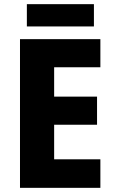

<svg xmlns="http://www.w3.org/2000/svg" viewBox="-20 -902 551 922"><path d="M431 -882H109V-775H431ZM462 0V-137H240V-303H446V-438H240V-579H462V-714H76V0Z"/></svg>

Font: Noto Sans Arabic UI SmCn XBd
Style: Regular
Weight: 800
Width: 4
Designer: Monotype Design Team, Nadine Chahine and Nizar Qandah
Foundry: Monotype Imaging Inc.
Version: Version 2.010